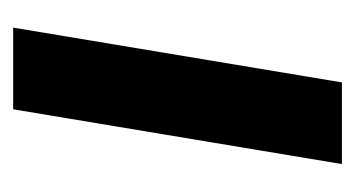

<svg xmlns="http://www.w3.org/2000/svg" viewBox="-144 -396 540 292"><g transform="rotate(-90 126.0 -250.0)"><path d="M22.5 0 105.8 -500H230L146.7 0Z"/></g></svg>

Font: Familjen Grotesk SemiBold
Style: Italic
Weight: 600
Italic angle: -9.46201°
Designer: Anders Wikstroem, Jonas Baeckman, Matilda Gysing, Kristian Moeller
Foundry: Familjen STHLM AB
Version: Version 2.002